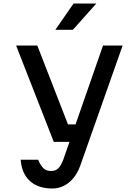

<svg xmlns="http://www.w3.org/2000/svg" viewBox="-20 -860 790 1096"><path d="M72 -600H193L368 -150H441L408 -50H287ZM680 -600 438 86Q416 147 374 181.5Q332 216 278 216Q198 216 151 173.5Q104 131 98 52H198Q212 86 228.5 101Q245 116 272 116Q297 116 312.5 101Q328 86 341 52L568 -600ZM296 -690 400 -840H530L396 -690Z"/></svg>

Font: Martian Mono SemiExpanded
Style: Regular
Weight: 400
Width: 6
Monospace: yes
Designer: Roman Shamin
Foundry: Evil Martians
Version: Version 1.000